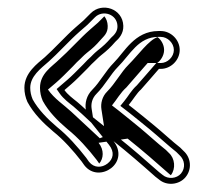

<svg xmlns="http://www.w3.org/2000/svg" viewBox="-20 -452 549 492"><path d="M270.9 -90.4C307.7 -61.1 343.8 -29.8 378.2 0.8L387.1 7.7C407.5 25.4 439.2 21.4 455.2 2.3C472.4 -18.1 469.9 -48 450 -65.6L442 -73.6C421.1 -89.9 396.3 -113.2 374.8 -130.8C360.6 -142.4 337.6 -161.4 321.6 -173.9L309.8 -183.1C321 -196.6 331.1 -214.1 341.2 -222.6C357.3 -240.4 371.3 -257.4 387.3 -275.5H392C417.8 -275.5 440.5 -297.8 440.5 -324C440.5 -350.2 417.9 -372.5 392 -372.5H386C324.9 -372.5 298.9 -318.5 271.7 -291.3C250.8 -270.4 236.4 -242 216.7 -222.3C201.2 -206.9 197.4 -187.3 199.9 -171.1C192.7 -177.9 185.3 -184.5 177.8 -190.8C166.7 -199.7 153 -209.9 145.2 -221.2C156.9 -231.2 168.5 -240.9 181.3 -253.7L204.4 -276.8C211.9 -285 217.8 -290.9 222.9 -295.4C226.9 -298.8 231 -303.9 238.7 -310.1C254.4 -322.5 263.5 -331 275.3 -344.7C285.3 -353.4 296.6 -366.3 296 -385.7C294.7 -430.1 241.4 -447 212.7 -418.3L193.9 -399.5C183.6 -390.7 164.5 -374.1 154.7 -364.3L112.8 -322.4C105.4 -315.7 100.6 -311.1 94.9 -305.5C76 -289.1 42.5 -265.6 42.5 -227C42.5 -214.5 45.2 -202.3 50.3 -190.7C66.6 -160.7 90.9 -136.6 116.2 -115.2C143.3 -93.5 167.5 -66.1 189 -38.5L196 -28.6C215.2 -3.5 245.6 -6.3 264.7 -21C286 -37.5 290.7 -65.6 270.9 -90.4ZM218.2 -151.5 214.8 -173.4C212.9 -185.6 215.7 -200.1 227.3 -211.7C249.5 -233.9 263.6 -262 282.3 -280.7C313.8 -312.2 334.4 -357.5 386 -357.5H392C409.5 -357.5 425.5 -341.7 425.5 -324C425.5 -306.3 409.5 -290.5 392 -290.5H380.5C363.4 -271.2 346.4 -250.8 330.8 -233.4C316.2 -220.2 308.4 -205 298.2 -192.7L288.4 -180.7L312.4 -162.1C328.1 -149.8 351.1 -130.8 365.3 -119.2C385.7 -102.4 412.1 -78 432 -62.4L439.7 -54.7C453.7 -42.3 455.9 -21.8 443.8 -7.3C432.7 5.8 410.4 8.1 396.6 -3.9L387.8 -10.8C352.6 -42 317.4 -72.5 280.2 -102.1ZM213.7 -137.9 259.2 -81C274.2 -62.3 270.4 -44.4 255.5 -32.9C241 -21.7 221.2 -21 208.1 -37.4L201 -47.5C179.2 -75.5 154 -104.2 125.8 -126.8C101.6 -147.3 78.2 -171.2 63.7 -197.3C59.5 -207.4 57.5 -216.8 57.5 -227C57.5 -256.4 84 -276.2 104.7 -294.2C111 -299.6 115.5 -304.6 123.2 -311.6L165.3 -353.7C174.5 -362.9 193.8 -379.7 204.1 -388.5L223.3 -407.7C243.1 -427.5 280.1 -416 281 -385.3C281.4 -372 273.8 -363.2 264.7 -355.3C253 -341.7 245.2 -334.4 229.3 -321.9C220.4 -314.6 215.6 -308.8 213.1 -306.6C207.5 -301.8 200.8 -295 193.6 -287.2L170.7 -264.3C158.5 -252.1 147.3 -242.8 135.4 -232.7L125.1 -223.8L132.8 -212.7C142.7 -198.5 157.7 -187.6 168.2 -179.2C175.2 -173.3 182.7 -166.6 189.7 -160.2ZM250.5 -103.5 235.8 -97.7 162.9 -165.5C143 -184 119.6 -198.5 102.9 -222.5C117 -234.5 129.6 -244.7 143.9 -259L166.8 -281.9C174 -289.8 180.6 -296.4 186.2 -301.3C188.7 -303.5 193.5 -309.1 202.5 -316.5C218 -328.7 225.7 -335.9 237.3 -349.3C245.4 -358.8 256.6 -366.3 256 -385.6C255.7 -396 252.3 -404.1 247.4 -410.3L231 -393.9C220.7 -385 201.5 -368.3 192.2 -359L150.1 -316.9C142.2 -309.8 138 -305.9 132.3 -300.2C113.1 -281.1 82.5 -263.9 82.5 -227C82.5 -215.4 84.9 -204.2 89.6 -193.4C105 -165.4 127.9 -142.4 152.6 -121.4C181 -98.7 205.5 -70.8 227.5 -42.5L234.3 -32.9C245.4 -45.7 247.4 -67.5 232.6 -86.1L307.1 -96.8C344.2 -67.3 380.2 -36 414.7 -5.4L417.8 -3C430.9 -19.8 428.2 -46.4 412.9 -60L405.2 -67.7C384.4 -84 358.9 -107.7 338.4 -124.6C324.2 -136.1 301.2 -155.2 285.6 -167.4L266.9 -181.9C279 -196.5 288.6 -214.5 303.9 -228C319 -244.9 333.4 -262.3 349.3 -280.2L358.4 -290.5H382.6C390.5 -295.5 400.5 -308.8 400.5 -324C400.5 -338.4 391.8 -351.3 383.7 -356.8C361.5 -349.7 334.6 -311.4 309.2 -286C290 -266.9 275.8 -238.7 254.2 -217C241.7 -204.6 237.6 -186.6 239.9 -172Z"/></svg>

Font: HoneyBee
Style: Blur
Weight: 700
Foundry: Cannot Into Space Fonts
Version: Version 0.89